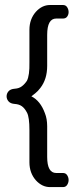

<svg xmlns="http://www.w3.org/2000/svg" viewBox="-20 -671 307 783"><path d="M172.4 -31Q172.4 34.5 209.2 34.5H236.8Q248.3 34.5 254 43.7Q259.8 52.9 259.8 63.2Q259.8 73.6 254 82.8Q248.3 92 236.8 92H183.9Q151.7 92 126.4 64.4Q100 34.5 100 -9.2V-140.2Q100 -193.1 90.2 -211.5Q80.5 -229.9 69 -237.9Q57.5 -246 40.2 -247.1Q23 -248.3 14.9 -257.5Q6.9 -266.7 6.9 -278.2Q6.9 -289.7 14.9 -298.9Q23 -308 40.2 -309.2Q57.5 -310.3 69 -319Q80.5 -327.6 89.7 -341.4Q101.1 -363.2 100 -417.2V-549.4Q100 -593.1 126.4 -623Q151.7 -650.6 183.9 -650.6H236.8Q248.3 -650.6 254 -641.4Q259.8 -632.2 259.8 -621.8Q259.8 -611.5 254 -603.4Q248.3 -595.4 236.8 -595.4H209.2Q172.4 -595.4 172.4 -528.7V-402.3Q172.4 -348.3 144.8 -312.6Q134.5 -298.9 124.1 -290.8Q113.8 -282.8 108 -278.2Q144.8 -259.8 163.2 -209.2Q172.4 -186.2 172.4 -156.3Z"/></svg>

Font: Mallanna
Style: Regular
Weight: 400
Designer: Purushoth Kumar Guthula
Foundry: Andhrapradesh Society for Knowledge Networks
Version: Version 1.0.4; ttfautohint (vUNKNOWN) -l 7 -r 28 -G 50 -x 13